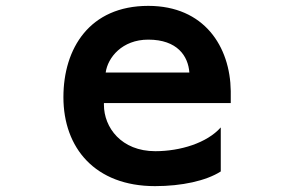

<svg xmlns="http://www.w3.org/2000/svg" viewBox="-20 -558 1040 654"><path d="M732 26V-124C685 -71 594 -43 509 -43C393 -43 334 -124 334 -201V-207H766V-248C764 -399 676 -538 485 -538C285 -538 196 -393 196 -227C196 -54 304 76 508 76C599 76 682 58 732 26ZM625 -311H340C347 -362 396 -423 485 -423C584 -423 621 -367 625 -311Z"/></svg>

Font: LINE Seed JP_OTF Bold
Style: Regular
Weight: 700
Designer: LINE & Fontrix & Fontworks
Version: Version 1.009